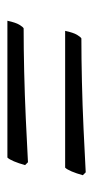

<svg xmlns="http://www.w3.org/2000/svg" viewBox="117 -546 257 532"><g transform="rotate(90 246.0 -280.5)"><path d="M66 -332Q71 -355 77 -365Q83 -375 87 -377Q142 -377 207 -378.5Q272 -380 337.5 -383Q403 -386 458 -389L466 -381Q461 -363 455.5 -350Q450 -337 445 -332ZM38 -172Q43 -195 49 -205Q55 -215 59 -217Q114 -217 179 -218.5Q244 -220 309.5 -223Q375 -226 430 -229L438 -221Q433 -203 427.5 -190Q422 -177 417 -172Z"/></g></svg>

Font: Texturina 12pt Light
Style: Italic
Weight: 300
Italic angle: -11°
Designer: Guillermo Torres Carreño
Foundry: Omnibus-Type
Version: Version 1.002